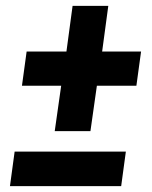

<svg xmlns="http://www.w3.org/2000/svg" viewBox="-20 -636 518 656"><path d="M14 0 30 -118H410L394 0ZM350 -616 329 -460H462L446 -343H311L289 -188H167L189 -343H55L71 -460H207L228 -616Z"/></svg>

Font: Fira Sans Condensed
Style: Bold Italic
Weight: 700
Width: 3
Italic angle: -8°
Designer: Carrois Corporate & Edenspiekermann AG
Foundry: Carrois Corporate GbR & Edenspiekermann AG
Version: Version 4.203